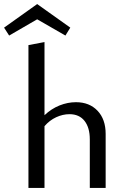

<svg xmlns="http://www.w3.org/2000/svg" viewBox="-59 -925 617 945"><path d="M124 -830 -14 -750 -39 -789 124 -905 287 -789 263 -750ZM461 -266V0H383V-239Q383 -297 357 -330Q331 -363 283 -363Q250 -363 217.5 -348Q185 -333 160 -304V0H81V-703L160 -718V-358Q194 -390 234 -406Q274 -422 315 -422Q381 -422 421 -380Q461 -338 461 -266Z"/></svg>

Font: Ysabeau Infant Medium
Style: Regular
Weight: 500
Designer: Christian Thalmann (Catharsis Fonts)
Version: Version 0.003